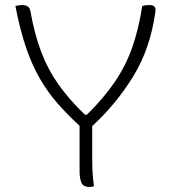

<svg xmlns="http://www.w3.org/2000/svg" viewBox="-20 -730 690 760"><path d="M352 7Q343 10 335 10Q308 10 301.5 -8.5Q295 -27 295 -50V-232Q247 -276 208 -320.5Q169 -365 138 -418.5Q107 -472 83 -542Q59 -612 41 -706Q53 -710 68 -710Q96 -710 100 -687Q117 -593 143.5 -523.5Q170 -454 211.5 -395.5Q253 -337 316 -276H324Q391 -342 434.5 -406Q478 -470 503.5 -542.5Q529 -615 543 -706Q548 -708 555.5 -709Q563 -710 572 -710Q587 -710 592 -703Q597 -696 595 -683Q575 -538 507.5 -428Q440 -318 345 -231V-100Q345 -72 346.5 -45.5Q348 -19 352 7Z"/></svg>

Font: Recursive Sn Csl St Lt
Style: Regular
Weight: 300
Version: Version 1.079;hotconv 1.0.112;makeotfexe 2.5.65598; ttfautoh